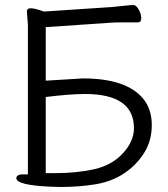

<svg xmlns="http://www.w3.org/2000/svg" viewBox="-20 -732 669 764"><path d="M222 12 183 11Q45 5 45 -23Q45 -36 65 -38H91V-634L87 -685Q87 -699 101 -699Q115 -699 134 -693Q153 -687 154 -686L425 -704Q448 -706 473.5 -709Q499 -712 510.5 -712Q522 -712 532 -694Q542 -676 542 -659.5Q542 -643 529 -643H466Q440 -643 426 -642L162 -624V-411L310 -420Q483 -420 550 -339Q584 -297 584 -234.5Q584 -172 553.5 -123.5Q523 -75 473.5 -42Q424 -9 359 1.5Q294 12 222 12ZM513 -222Q513 -358 318 -358Q260 -358 162 -346V-43H198Q286 -43 356 -59Q426 -75 469.5 -122.5Q513 -170 513 -222Z"/></svg>

Font: ToneOZ-Pinyin-WenKai-Regular
Style: Regular
Weight: 400
Designer: Fontworks Inc.
Foundry: ToneOZ
Version: Version 0.240331